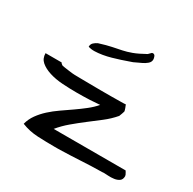

<svg xmlns="http://www.w3.org/2000/svg" viewBox="-130 -700 840 835"><g transform="rotate(30 290.0 -283.0)"><path d="M76.2 -19.5Q83 -45.9 99.1 -68.4Q115.2 -90.8 136.7 -110.4Q158.2 -129.9 183.6 -147.5L234.4 -182.6Q259.8 -200.2 282.7 -218.3Q305.7 -236.3 323.2 -256.8Q304.7 -254.9 273.4 -253.4Q242.2 -252 207 -252Q171.9 -252 135.7 -254.4Q99.6 -256.8 70.3 -266.1Q41 -275.4 22.9 -291Q4.9 -306.6 4.9 -333H85.9Q85.9 -331.1 89.8 -327.6Q93.8 -324.2 95.7 -323.2Q98.6 -322.3 108.4 -320.8Q118.2 -319.3 128.9 -317.9Q139.6 -316.4 148.4 -315.4Q157.2 -314.5 162.1 -314.5Q171.9 -314.5 192.4 -314Q212.9 -313.5 237.8 -313.5Q262.7 -313.5 290.5 -313Q318.4 -312.5 343.8 -313Q369.1 -313.5 389.2 -313.5Q409.2 -313.5 418.9 -314.5Q418.9 -312.5 420.9 -308.6Q422.9 -304.7 424.3 -300.3Q425.8 -295.9 427.2 -291.5Q428.7 -287.1 428.7 -285.2Q428.7 -284.2 427.2 -279.8Q425.8 -275.4 424.3 -271Q422.9 -266.6 420.9 -262.2Q418.9 -257.8 418.9 -256.8Q395.5 -229.5 366.2 -207Q336.9 -184.6 307.6 -162.1Q278.3 -139.6 250.5 -116.2Q222.7 -92.8 200.2 -65.4H561.5Q561.5 -65.4 565.4 -59.1Q569.3 -52.7 571.3 -47.9V-45.9Q571.3 -44.9 571.8 -43.9Q572.3 -43 572.3 -43Q572.3 -25.4 561.5 -18.1Q550.8 -10.7 536.1 -8.8Q521.5 -6.8 506.8 -7.8Q492.2 -8.8 484.4 -8.8Q478.5 -7.8 461.4 -7.8Q444.3 -7.8 420.9 -6.8Q397.5 -5.9 371.1 -4.4Q344.7 -2.9 321.3 -2Q297.9 -1 280.3 -0.5Q262.7 0 256.8 0H241.2Q200.2 0 157.7 -2Q115.2 -3.9 76.2 -19.5ZM153.3 -451.2Q153.3 -463.9 161.6 -471.7Q169.9 -479.5 180.7 -484.4Q217.8 -496.1 242.2 -501Q266.6 -505.9 287.6 -510.3Q308.6 -514.6 332.5 -523.4Q356.4 -532.2 391.6 -551.8Q393.6 -553.7 398.4 -558.6Q403.3 -563.5 405.3 -565.4H407.2Q407.2 -565.4 407.7 -565.9Q408.2 -566.4 409.2 -566.4Q418 -566.4 421.4 -558.1Q424.8 -549.8 424.8 -543Q424.8 -530.3 413.6 -521Q402.3 -511.7 391.6 -506.8Q375 -499 367.7 -495.6Q360.4 -492.2 354.5 -489.3Q347.7 -487.3 334.5 -482.4Q321.3 -477.5 303.2 -471.7Q285.2 -465.8 264.6 -460Q244.1 -454.1 223.6 -450.7Q203.1 -447.3 185.1 -446.8Q167 -446.3 153.3 -451.2Z"/></g></svg>

Font: Swanky and Moo Moo Cyrillic
Style: Regular
Weight: 400
Designer: Kimberly Geswein; Denis Ignatov
Foundry: Kimberly Geswein; Denis Ignatov
Version: Version 1.003 June 27, 2018